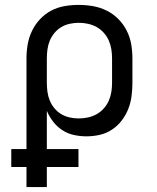

<svg xmlns="http://www.w3.org/2000/svg" viewBox="-20 -548 640 783"><path d="M88 215V133H26V60H88V-310Q88 -339 93 -367.5Q98 -396 110.5 -422Q123 -448 143 -469.5Q163 -491 188.5 -504.5Q214 -518 243 -523Q272 -528 301 -528Q330 -528 359 -523Q388 -518 414.5 -505Q441 -492 462 -471Q483 -450 496.5 -423.5Q510 -397 515 -368Q520 -339 520 -310V-210Q520 -183 516.5 -156Q513 -129 503 -103.5Q493 -78 476 -56Q459 -34 436 -19Q413 -4 386.5 2Q360 8 332 8Q307 8 281.5 2.5Q256 -3 234.5 -17Q213 -31 197 -51.5Q181 -72 171 -96V60H300V133H171V215ZM301 -65Q320 -65 338.5 -69Q357 -73 373.5 -82Q390 -91 403 -105.5Q416 -120 423.5 -137Q431 -154 434 -172.5Q437 -191 437 -210V-310Q437 -329 434 -347.5Q431 -366 423.5 -383Q416 -400 403 -414.5Q390 -429 373.5 -438Q357 -447 338.5 -451Q320 -455 301 -455Q283 -455 264.5 -451Q246 -447 230 -437.5Q214 -428 202 -413.5Q190 -399 183 -382Q176 -365 173.5 -346.5Q171 -328 171 -310V-210Q171 -192 173.5 -173.5Q176 -155 183 -138Q190 -121 202 -106.5Q214 -92 230 -82.5Q246 -73 264 -69Q282 -65 301 -65Z"/></svg>

Font: Iosevka Custom Extended
Style: Regular
Weight: 400
Width: 7
Monospace: yes
Designer: Belleve Invis
Foundry: Belleve Invis
Version: Version 11.2.4; ttfautohint (v1.8.4)